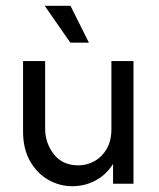

<svg xmlns="http://www.w3.org/2000/svg" viewBox="-20 -624 540 652"><path d="M225.7 8.3Q181.9 8.3 143.8 -13.5Q105.6 -35.4 81.9 -77.1Q58.3 -118.8 58.3 -177.1V-416.7H133.3V-187.5Q133.3 -138.2 162.8 -100.3Q192.4 -62.5 245.8 -62.5Q275 -62.5 300.7 -76.7Q326.4 -91 342.4 -118.4Q358.3 -145.8 358.3 -185.4V-416.7H433.3V0H363.9V-67.4Q341 -30.6 304.5 -11.1Q268.1 8.3 225.7 8.3ZM218.8 -479.2 131.9 -604.2H219.4L281.9 -479.2Z"/></svg>

Font: Afacad Flux
Style: Regular
Weight: 400
Designer: Kristian Moeller
Foundry: Dicotype
Version: Version 1.100